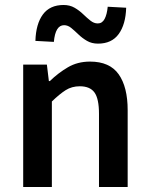

<svg xmlns="http://www.w3.org/2000/svg" viewBox="-20 -750 600 770"><path d="M73 0V-491H168L176 -425H180Q213 -457 252 -480Q291 -503 341 -503Q420 -503 456 -452Q492 -401 492 -308V0H377V-293Q377 -354 359 -379Q341 -404 300 -404Q268 -404 243.5 -388.5Q219 -373 188 -343V0ZM373 -575Q348 -575 329 -586Q310 -597 294.5 -612Q279 -627 265.5 -638Q252 -649 237 -649Q202 -649 196 -582L122 -586Q124 -654 152 -692Q180 -730 235 -730Q260 -730 279 -719Q298 -708 313.5 -693Q329 -678 343 -667Q357 -656 372 -656Q390 -656 399.5 -674Q409 -692 412 -723L486 -719Q484 -652 456 -613.5Q428 -575 373 -575Z"/></svg>

Font: Source Sans Pro SemiBold
Style: Regular
Weight: 600
Designer: Paul D. Hunt
Foundry: Adobe Systems Incorporated
Version: Version 2.045;hotconv 1.0.109;makeotfexe 2.5.65596